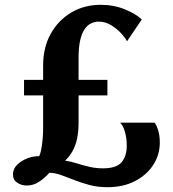

<svg xmlns="http://www.w3.org/2000/svg" viewBox="-20 -772 718 799"><path d="M427 7Q386.5 7 352.8 -2Q319 -11 290 -22.5Q261 -34 235.2 -43.2Q209.5 -52.5 185.5 -53Q166.5 -31.5 143 -15.8Q119.5 0 91.5 0Q69 0 51.5 -11.8Q34 -23.5 34 -46Q34 -69 51 -86Q68 -103 93 -112.8Q118 -122.5 143 -122Q147.5 -130 151.2 -148.5Q155 -167 157.2 -191Q159.5 -215 159.5 -239.5V-375H80V-439.5H159.5V-499.5Q159.5 -574.5 191 -631.2Q222.5 -688 276.8 -720Q331 -752 399 -752Q453.5 -752 499.5 -733.2Q545.5 -714.5 570 -691L508.5 -600Q504 -611 486.5 -630.8Q469 -650.5 444 -666.2Q419 -682 390.5 -682Q373 -682 357.5 -674Q342 -666 330.8 -648.5Q319.5 -631 313.2 -602.2Q307 -573.5 307 -532.5V-439.5H427V-375H307V-262Q307 -224.5 300.8 -195.2Q294.5 -166 282.2 -143.8Q270 -121.5 251 -103.5Q275.5 -100 299.8 -92.2Q324 -84.5 351 -78Q378 -71.5 409 -71.5Q464.5 -71.5 486 -96.8Q507.5 -122 507.5 -166.5Q507.5 -196.5 500 -223Q492.5 -249.5 480 -261.5H623Q630.5 -253 637.8 -231Q645 -209 645 -178.5Q645 -128 617.8 -85.8Q590.5 -43.5 541.5 -18.2Q492.5 7 427 7Z"/></svg>

Font: Merriweather 24pt SemiCondensed
Style: Bold
Weight: 700
Width: 4
Designer: Eben Sorkin
Foundry: Eben Sorkin
Version: Version 2.100